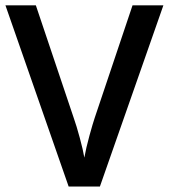

<svg xmlns="http://www.w3.org/2000/svg" viewBox="-20 -685 620 705"><path d="M328.1 -253.3 466.6 -665.3H579.9L346.8 0H232.1L0 -665.3H111.7L250.8 -251.8Q260.9 -223.5 273 -178.7Q285.1 -134 289.7 -106.2Q295.8 -141.1 308.6 -187.6Q321.5 -234.1 328.1 -253.3Z"/></svg>

Font: Khula Semibold
Style: Regular
Weight: 600
Designer: Erin McLaughlin, Steve Matteson
Version: Version 1.000;PS 1.0;hotconv 1.0.72;makeotf.lib2.5.5900; ttf